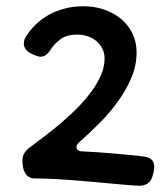

<svg xmlns="http://www.w3.org/2000/svg" viewBox="-20 -552 530 606"><path d="M140.1 -396Q133.3 -384.8 125.5 -378.9Q117.7 -373 107.9 -373Q103.5 -373 97.2 -375Q90.8 -377 78.1 -382.8Q55.2 -395.5 55.2 -415Q55.2 -426.3 62 -437Q75.2 -457.5 93 -474.9Q110.8 -492.2 133.5 -504.9Q156.2 -517.6 183.8 -524.9Q211.4 -532.2 244.1 -532.2Q277.8 -532.2 308.1 -522Q338.4 -511.7 361.3 -492.9Q384.3 -474.1 397.7 -447Q411.1 -419.9 411.1 -386.2Q411.1 -345.7 395 -307.4Q378.9 -269 353.3 -233.2Q327.6 -197.3 295.4 -164.8Q263.2 -132.3 231 -104Q225.6 -99.6 223.4 -95.2Q221.2 -90.8 221.2 -86.9Q221.2 -81.5 226.3 -77.9Q231.4 -74.2 241.2 -74.2Q290 -71.8 337.9 -67.6Q385.7 -63.5 434.1 -58.1Q466.8 -53.7 466.8 -25.9Q466.8 -22 466.3 -16.8Q465.8 -11.7 461.9 2Q458 18.6 447 26.4Q436 34.2 420.9 34.2Q411.1 34.2 390.1 32.5Q369.1 30.8 341.3 28.3Q313.5 25.9 280.8 22.7Q248 19.5 214.6 17.1Q181.2 14.6 148.9 12.9Q116.7 11.2 89.8 11.2Q79.1 11.2 71.5 6.6Q64 2 59.3 -5.6Q54.7 -13.2 52.7 -23.4Q50.8 -33.7 50.8 -44.9Q50.8 -58.6 56.9 -68.6Q63 -78.6 74.2 -86.9Q96.7 -103.5 122.8 -123.5Q148.9 -143.6 175.3 -166Q201.7 -188.5 225.8 -213.1Q250 -237.8 268.8 -263.4Q287.6 -289.1 298.8 -315.2Q310.1 -341.3 310.1 -367.2Q310.1 -384.8 303 -398.7Q295.9 -412.6 283.9 -422.6Q272 -432.6 256.3 -437.7Q240.7 -442.9 224.1 -442.9Q191.9 -442.9 172.4 -429.2Q152.8 -415.5 140.1 -396Z"/></svg>

Font: Gochi Hand
Style: Regular
Weight: 400
Designer: Juan Pablo del Peral
Foundry: Juan Pablo del Peral
Version: Version 1.001